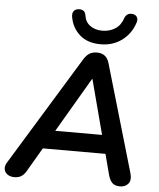

<svg xmlns="http://www.w3.org/2000/svg" viewBox="-67 -994 872 1054"><g transform="rotate(5 369.5 -466.5)"><path d="M52 8Q29 8 14 -2.5Q-1 -13 -4.5 -30.5Q-8 -48 5 -69L372 -669Q386 -692 403 -702.5Q420 -713 445 -713Q497 -713 512 -661L684 -72Q696 -32 679.5 -12Q663 8 634 8Q606 8 591.5 -6Q577 -20 569 -49L532 -190L572 -163H158L208 -187L116 -30Q105 -11 89.5 -1.5Q74 8 52 8ZM432 -566H430L240 -242L218 -265H545L518 -240ZM460 -760Q387 -760 344 -798.5Q301 -837 291 -897Q288 -917 296.5 -928Q305 -939 321 -941Q338 -943 349.5 -935.5Q361 -928 363 -911Q368 -875 395 -855Q422 -835 463 -835Q501 -835 532 -854Q563 -873 576 -912Q581 -927 592 -935Q603 -943 620 -941Q637 -939 645 -926.5Q653 -914 646 -894Q626 -833 576.5 -796.5Q527 -760 460 -760Z"/></g></svg>

Font: Nunito Variable Extra Light
Style: Italic
Weight: 200
Italic angle: -9°
Designer: Vernon Adams
Foundry: Vernon Adams
Version: Version 3.602